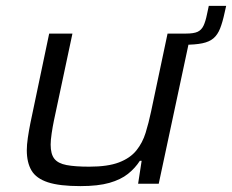

<svg xmlns="http://www.w3.org/2000/svg" viewBox="-20 -624 788 652"><path d="M542 -472 549 -510H612Q638 -510 651 -516Q664 -522 671 -536.5Q678 -551 683 -576L689 -604H748L743 -582Q736 -549 727.5 -527.5Q719 -506 705 -494Q691 -482 667 -477Q643 -472 605 -472ZM253 8Q182 8 142.5 -5Q103 -18 87 -45Q71 -72 71 -114Q71 -132 74.5 -156Q78 -180 83 -205L147 -510H226L163 -214Q159 -195 155.5 -171.5Q152 -148 152 -133Q152 -101 164.5 -85Q177 -69 206 -63.5Q235 -58 283 -58Q346 -58 384 -72.5Q422 -87 443 -113Q464 -139 474.5 -173Q485 -207 493 -245L549 -510H628L519 0H449L461 -78H455Q439 -53 414.5 -33.5Q390 -14 351.5 -3Q313 8 253 8Z"/></svg>

Font: Saira Expanded
Style: Italic
Weight: 400
Width: 7
Italic angle: -12°
Designer: Hector Gatti with collaboration of the Omnibus-Type team
Foundry: Omnibus-Type
Version: Version 1.101